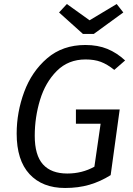

<svg xmlns="http://www.w3.org/2000/svg" viewBox="-20 -924 663 956"><path d="M603 -623 549 -576Q514 -604 482 -616Q450 -628 406 -628Q320 -628 263 -571Q206 -514 179.5 -427Q153 -340 153 -248Q153 -151 194 -105.5Q235 -60 315 -60Q389 -60 450 -94L481 -308H358V-379H576L531 -52Q480 -20 425 -4Q370 12 304 12Q191 12 127 -57Q63 -126 63 -259Q63 -365 100.5 -466.5Q138 -568 215 -634Q292 -700 405 -700Q467 -700 514.5 -680.5Q562 -661 603 -623ZM594 -862 447 -755H393L274 -862L313 -904L426 -823L561 -904Z"/></svg>

Font: FiraGO Book
Style: Italic
Weight: 350
Italic angle: -8°
Designer: bBox Type GmbH
Foundry: bBox Type GmbH
Version: Version 1.001